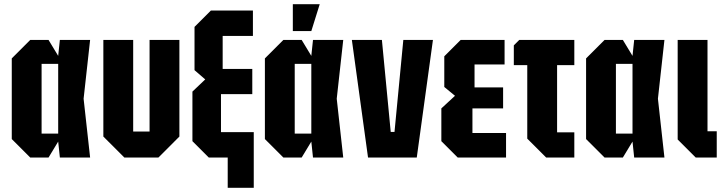

<svg xmlns="http://www.w3.org/2000/svg" viewBox="-20 -750 3442 914"><path d="M124 0 36 -88V-472L124 -560H211L257 -484L265 -560H409L378 -280L409 0H265L257 -76L211 0ZM178 -114H257V-446H178Z M834 -560V-100L734 0H572L472 -100V-560H614V-124H692V-560Z M974 0 896 -78V-314L957 -372L906 -416V-622L984 -700H1184V-579H1040V-422H1181V-302H1032V-121H1188V144H1064V0Z M1329 0 1241 -88V-472L1329 -560H1416L1462 -484L1470 -560H1614L1583 -280L1614 0H1470L1462 -76L1416 0ZM1383 -114H1462V-446H1383ZM1374 -602V-730H1502L1462 -602Z M1732 0 1655 -560H1798L1840 -122H1858L1900 -560H2041L1964 0Z M2159 0 2081 -78V-234L2146 -294L2095 -336V-482L2173 -560H2382V-443H2239V-334H2375V-234H2229V-117H2389V0Z M2490 -90V-440H2426V-534L2452 -560H2714V-440H2632V-120H2714V0H2580Z M2858 0 2770 -88V-472L2858 -560H2945L2991 -484L2999 -560H3143L3112 -280L3143 0H2999L2991 -76L2945 0ZM2912 -114H2991V-446H2912Z M3206 -560H3348V-125H3392V0H3292L3206 -86Z"/></svg>

Font: Tektur Condensed SemiBold
Style: Regular
Weight: 600
Width: 3
Designer: Adam Jagosz
Foundry: Adam Jagosz
Version: Version 1.005;gftools[0.9.30]